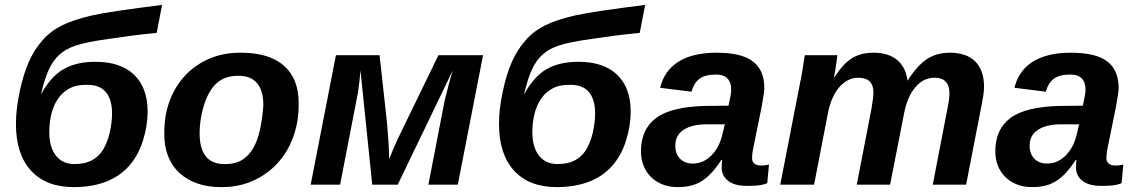

<svg xmlns="http://www.w3.org/2000/svg" viewBox="-20 -753 4630 783"><path d="M283 -84Q325 -84 352.5 -98Q380 -112 399 -140Q408 -155 415.5 -173.5Q423 -192 427.5 -212Q432 -232 434.5 -252Q437 -272 437 -290Q437 -347 412 -377Q387 -407 338 -407H328Q289 -407 261.5 -391.5Q234 -376 216 -349.5Q198 -323 189.5 -288Q181 -253 181 -213Q181 -153 208 -118.5Q235 -84 283 -84ZM280 10Q168 10 106.5 -57Q45 -124 45 -248Q45 -307 60 -378Q75 -450 97.5 -500.5Q120 -551 152 -587Q183 -624 230 -648Q277 -672 355 -690Q395 -699 466.5 -709.5Q538 -720 641 -733L619 -619Q568 -614 521 -608Q474 -602 428 -595Q377 -588 342.5 -581Q308 -574 288 -567Q249 -554 222 -530Q197 -507 179.5 -470Q162 -433 147 -367Q185 -439 237.5 -470Q290 -501 369 -501Q472 -501 527 -448Q582 -395 582 -298Q582 -240 563 -179.5Q544 -119 506 -76Q429 10 280 10Z M1198 -327Q1198 -253 1174.5 -191Q1151 -129 1109 -84.5Q1067 -40 1010 -15Q953 10 886 10H880Q827 10 784.5 -5Q742 -20 712 -47.5Q682 -75 666 -115Q650 -155 650 -205V-214Q650 -285 673 -344.5Q696 -404 737 -447Q778 -490 834.5 -514Q891 -538 959 -538H963Q1078 -538 1138 -485Q1198 -432 1198 -333ZM1054 -323Q1054 -444 952 -444Q897 -444 864 -414Q832 -386 812 -325Q794 -266 794 -210Q794 -84 895 -84H901Q940 -84 967.5 -101Q995 -118 1013 -149.5Q1031 -181 1040.5 -225Q1050 -269 1054 -323Z M1727 0 1793 -341Q1801 -373 1809 -404.5Q1817 -436 1827 -467L1602 0H1498L1450 -466L1446 -423L1440 -377Q1438 -367 1420 -273.5Q1402 -180 1367 0H1247L1350 -528H1528L1558 -254Q1567 -155 1567 -104Q1579 -135 1600 -182L1768 -528H1950L1847 0Z M2253 -84Q2295 -84 2322.5 -98Q2350 -112 2369 -140Q2378 -155 2385.5 -173.5Q2393 -192 2397.5 -212Q2402 -232 2404.5 -252Q2407 -272 2407 -290Q2407 -347 2382 -377Q2357 -407 2308 -407H2298Q2259 -407 2231.5 -391.5Q2204 -376 2186 -349.5Q2168 -323 2159.5 -288Q2151 -253 2151 -213Q2151 -153 2178 -118.5Q2205 -84 2253 -84ZM2250 10Q2138 10 2076.5 -57Q2015 -124 2015 -248Q2015 -307 2030 -378Q2045 -450 2067.5 -500.5Q2090 -551 2122 -587Q2153 -624 2200 -648Q2247 -672 2325 -690Q2365 -699 2436.5 -709.5Q2508 -720 2611 -733L2589 -619Q2538 -614 2491 -608Q2444 -602 2398 -595Q2347 -588 2312.5 -581Q2278 -574 2258 -567Q2219 -554 2192 -530Q2167 -507 2149.5 -470Q2132 -433 2117 -367Q2155 -439 2207.5 -470Q2260 -501 2339 -501Q2442 -501 2497 -448Q2552 -395 2552 -298Q2552 -240 2533 -179.5Q2514 -119 2476 -76Q2399 10 2250 10Z M3025 5Q2976 5 2949.5 -15.5Q2923 -36 2923 -70Q2923 -79 2923.5 -86.5Q2924 -94 2925 -101H2922Q2901 -69 2881.5 -48Q2862 -27 2841 -14Q2820 -1 2796 4.5Q2772 10 2744 10Q2709 10 2681.5 -1Q2654 -12 2634.5 -31.5Q2615 -51 2604.5 -77.5Q2594 -104 2594 -136Q2594 -226 2656 -272Q2718 -318 2858 -321L2951 -322Q2962 -371 2962 -386Q2962 -449 2900 -449Q2854 -449 2831.5 -431Q2809 -413 2800 -379L2672 -395Q2689 -465 2747 -501.5Q2805 -538 2902 -538Q3004 -538 3050.5 -502.5Q3097 -467 3097 -394Q3097 -378 3086 -317L3051 -145Q3047 -125 3047 -110Q3047 -98 3051.5 -91.5Q3056 -85 3062.5 -82Q3069 -79 3075.5 -78.5Q3082 -78 3086 -78Q3101 -78 3116 -82L3109 -6Q3089 2 3068 3.5Q3047 5 3025 5ZM2936 -246H2857Q2800 -245 2767 -223Q2734 -201 2734 -159Q2734 -125 2753.5 -105.5Q2773 -86 2805 -86Q2847 -86 2879.5 -117.5Q2912 -149 2925 -201Z M3791 -436Q3746 -436 3713.5 -398Q3681 -360 3668 -296L3610 0H3474L3534 -310Q3542 -356 3542 -376Q3542 -436 3480 -436Q3437 -436 3404 -399Q3371 -362 3357 -295L3300 0H3162L3243 -416Q3248 -439 3252.5 -467Q3257 -495 3262 -528H3395Q3395 -526 3393.5 -516.5Q3392 -507 3390 -490Q3385 -456 3381 -438H3383Q3401 -466 3419 -485.5Q3437 -505 3456 -516.5Q3475 -528 3496.5 -533Q3518 -538 3543 -538Q3603 -538 3638.5 -508.5Q3674 -479 3681 -424Q3720 -485 3759.5 -511.5Q3799 -538 3853 -538Q3922 -538 3957.5 -502Q3993 -466 3993 -399Q3993 -383 3990 -363.5Q3987 -344 3982 -319L3920 0H3784L3843 -306Q3852 -349 3852 -374V-376Q3850 -436 3791 -436Z M4470 5Q4421 5 4394.5 -15.5Q4368 -36 4368 -70Q4368 -79 4368.5 -86.5Q4369 -94 4370 -101H4367Q4346 -69 4326.5 -48Q4307 -27 4286 -14Q4265 -1 4241 4.5Q4217 10 4189 10Q4154 10 4126.5 -1Q4099 -12 4079.5 -31.5Q4060 -51 4049.5 -77.5Q4039 -104 4039 -136Q4039 -226 4101 -272Q4163 -318 4303 -321L4396 -322Q4407 -371 4407 -386Q4407 -449 4345 -449Q4299 -449 4276.5 -431Q4254 -413 4245 -379L4117 -395Q4134 -465 4192 -501.5Q4250 -538 4347 -538Q4449 -538 4495.5 -502.5Q4542 -467 4542 -394Q4542 -378 4531 -317L4496 -145Q4492 -125 4492 -110Q4492 -98 4496.5 -91.5Q4501 -85 4507.5 -82Q4514 -79 4520.5 -78.5Q4527 -78 4531 -78Q4546 -78 4561 -82L4554 -6Q4534 2 4513 3.5Q4492 5 4470 5ZM4381 -246H4302Q4245 -245 4212 -223Q4179 -201 4179 -159Q4179 -125 4198.5 -105.5Q4218 -86 4250 -86Q4292 -86 4324.5 -117.5Q4357 -149 4370 -201Z"/></svg>

Font: Libra Sans Modern
Style: Bold Italic
Weight: 700
Italic angle: -12°
Foundry: Stefan Peev, Context Ltd
Version: Version 1.000